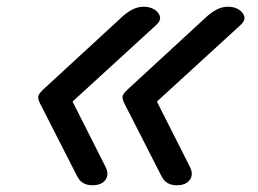

<svg xmlns="http://www.w3.org/2000/svg" viewBox="-20 -535 765 569"><path d="M254 14Q239 14 227.5 8Q216 2 208 -14L106 -214Q99 -227 96 -234.5Q93 -242 93 -247Q93 -254 101.5 -263Q110 -272 129 -289L345 -488Q363 -503 377 -509Q391 -515 406 -515Q425 -515 438 -506.5Q451 -498 454 -486Q457 -474 443 -461L195 -234L293 -40Q304 -18 292.5 -2Q281 14 254 14ZM504 14Q489 14 477.5 8Q466 2 458 -14L356 -214Q349 -227 346 -234.5Q343 -242 343 -247Q343 -254 351.5 -263Q360 -272 379 -289L595 -488Q613 -503 627 -509Q641 -515 656 -515Q675 -515 688 -506.5Q701 -498 704 -486Q707 -474 693 -461L445 -234L543 -40Q554 -18 542.5 -2Q531 14 504 14Z"/></svg>

Font: Playwrite AU QLD
Style: Regular
Weight: 400
Designer: Veronika Burian, José Scaglione
Foundry: TypeTogether
Version: Version 1.002